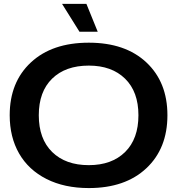

<svg xmlns="http://www.w3.org/2000/svg" viewBox="-20 -957 910 986"><path d="M436 8.8Q311 8.8 218.8 -37.8Q126.5 -84.5 78.1 -168.7Q29.8 -252.9 29.8 -365.2Q29.8 -535.2 138.7 -636.5Q247.6 -737.8 436 -737.8Q623.5 -737.8 731.7 -636.5Q839.8 -535.2 839.8 -365.2Q839.8 -194.3 731.4 -92.8Q623 8.8 436 8.8ZM179.2 -365.2Q179.2 -243.7 248 -176.3Q316.9 -108.9 436 -108.9Q554.2 -108.9 622.6 -176.5Q690.9 -244.1 690.9 -365.2Q690.9 -485.8 622.3 -553Q553.7 -620.1 436 -620.1Q316.4 -620.1 247.8 -553.2Q179.2 -486.3 179.2 -365.2ZM298.8 -937H423.8L481.9 -793.9H388.2Z"/></svg>

Font: Lumene Sans Expanded
Style: Bold
Weight: 600
Width: 7
Designer: Deni Anggara
Version: Version 1.003;Glyphs 3.1.2 (3151)